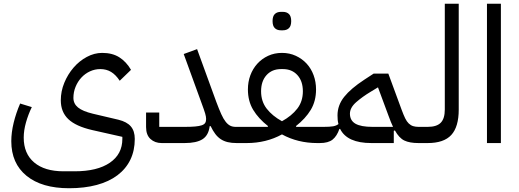

<svg xmlns="http://www.w3.org/2000/svg" viewBox="-20 -760 2756 1020"><path d="M347 240Q202 240 121 174Q40 108 40 -10Q40 -56 52.5 -107.5Q65 -159 87 -210L149 -191Q130 -152 118 -109.5Q106 -67 106 -29Q106 56 161.5 103Q217 150 317 150H377Q497 150 563.5 104.5Q630 59 630 -22V-33L470 -69Q383 -89 343 -127Q303 -165 303 -227Q303 -275 321.5 -320Q340 -365 370.5 -400.5Q401 -436 441 -457.5Q481 -479 523 -479Q577 -479 614 -455.5Q651 -432 676 -389L616 -331Q595 -363 570 -378Q545 -393 513 -393Q484 -393 458 -381Q432 -369 412.5 -348Q393 -327 381.5 -299Q370 -271 370 -240Q370 -209 394.5 -189Q419 -169 473 -156L609 -124Q654 -113 675 -88.5Q696 -64 696 -22Q696 40 672.5 88.5Q649 137 604 171Q559 205 494 222.5Q429 240 347 240Z M839 0Q803 0 779.5 -21.5Q756 -43 756 -85V-162H826V-86H961Q995 -86 1017 -88Q1039 -90 1052 -94.5Q1065 -99 1070 -107Q1075 -115 1075 -128Q1075 -140 1070 -157Q1065 -174 1052 -209L956 -473L1027 -499L1129 -219Q1144 -179 1155.5 -153.5Q1167 -128 1179 -113Q1191 -98 1203.5 -92Q1216 -86 1232 -86H1257V-20L1237 0Q1210 0 1189.5 -5Q1169 -10 1153 -20.5Q1137 -31 1124 -48Q1111 -65 1099 -90H1094Q1088 -41 1056 -20.5Q1024 0 961 0Z M1237 -66 1257 -86H1402L1404 -90Q1353 -130 1325 -176.5Q1297 -223 1297 -285Q1297 -325 1310 -360Q1323 -395 1347 -421.5Q1371 -448 1404.5 -463.5Q1438 -479 1478 -479Q1518 -479 1551.5 -463.5Q1585 -448 1609 -422Q1633 -396 1646 -360.5Q1659 -325 1659 -285Q1659 -223 1631 -176.5Q1603 -130 1552 -90L1554 -86H1699V-20L1679 0H1665Q1614 0 1567 -11.5Q1520 -23 1478 -46Q1436 -23 1389 -11.5Q1342 0 1291 0H1237ZM1478 -116Q1529 -144 1559 -182.5Q1589 -221 1589 -275Q1589 -329 1560 -361Q1531 -393 1483 -393H1473Q1425 -393 1396 -361Q1367 -329 1367 -275Q1367 -221 1397 -182.5Q1427 -144 1478 -116ZM1472 -599Q1452 -599 1440 -610.5Q1428 -622 1428 -648Q1428 -674 1440 -685.5Q1452 -697 1472 -697H1483Q1503 -697 1515 -685.5Q1527 -674 1527 -648Q1527 -622 1515 -610.5Q1503 -599 1483 -599Z M1679 -66 1699 -86Q1732 -86 1749.5 -89Q1767 -92 1778 -101Q1775 -112 1774 -123Q1773 -134 1773 -147Q1773 -201 1808.5 -245.5Q1844 -290 1916 -337L1965 -369H2043L2114 -176Q2124 -149 2132.5 -131.5Q2141 -114 2151.5 -104Q2162 -94 2174.5 -90Q2187 -86 2204 -86H2223V-20L2203 0Q2156 0 2128 -13.5Q2100 -27 2078 -67L2072 -65V0H1953Q1824 0 1787 -75H1783Q1770 -37 1747 -18.5Q1724 0 1679 0ZM1839 -156Q1839 -120 1868 -103Q1897 -86 1959 -86H2068Q2057 -109 2044 -145L1988 -296L1950 -273Q1905 -246 1872 -217Q1839 -188 1839 -156Z M2203 -66 2223 -86H2252Q2300 -86 2321.5 -108Q2343 -130 2343 -178V-740H2417V-178Q2417 -86 2377.5 -43Q2338 0 2252 0H2203Z M2567 -740H2641V0H2567Z"/></svg>

Font: IBM Plex Sans Arabic
Style: Regular
Weight: 400
Designer: Mike Abbink, Paul van der Laan, Pieter van Rosmalen, Wael Morcos, Khajak Apelian
Foundry: Bold Monday
Version: Version 1.005